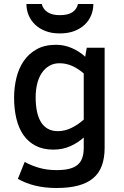

<svg xmlns="http://www.w3.org/2000/svg" viewBox="-20 -752 623 965"><path d="M505.9 -9.8Q505.9 41.5 492.2 79.6Q478.5 117.7 449.2 142.8Q419.9 168 374 180.4Q328.1 192.9 264.2 192.9Q205.1 192.9 156.5 180.9Q107.9 168.9 69.8 147L104 62Q137.2 80.1 177 91.6Q216.8 103 264.2 103Q301.3 103 327.1 96.7Q353 90.3 369.4 76.9Q385.7 63.5 393.3 42Q400.9 20.5 400.9 -9.8V-61Q372.1 -34.7 333.5 -17.3Q294.9 0 248 0Q196.8 0 159.4 -19.3Q122.1 -38.6 97.9 -73.2Q73.7 -107.9 62.3 -155.8Q50.8 -203.6 50.8 -261.2Q50.8 -312 62.3 -359.9Q73.7 -407.7 98.9 -444.8Q124 -481.9 164.3 -504.4Q204.6 -526.9 262.2 -526.9Q302.7 -526.9 340.8 -510.5Q378.9 -494.1 408.2 -466.8L416 -512.2H505.9ZM400.9 -382.8Q374 -406.2 343.5 -420.2Q313 -434.1 278.8 -434.1Q250 -434.1 227.8 -421.1Q205.6 -408.2 190.2 -385.5Q174.8 -362.8 167 -331.5Q159.2 -300.3 159.2 -263.2Q159.2 -224.6 165.5 -193.1Q171.9 -161.6 185.3 -139.4Q198.7 -117.2 220 -105Q241.2 -92.8 271 -92.8Q304.7 -92.8 337.6 -108.4Q370.6 -124 400.9 -150.9ZM449.2 -731.9Q449.2 -703.1 438.7 -676.5Q428.2 -649.9 407.2 -629.4Q386.2 -608.9 354.5 -596.4Q322.8 -584 279.8 -584Q238.8 -584 207.5 -596.4Q176.3 -608.9 155.3 -629.4Q134.3 -649.9 123.5 -676.5Q112.8 -703.1 112.8 -731.9H189.9Q196.8 -704.6 220 -690.2Q243.2 -675.8 279.8 -675.8Q321.3 -675.8 343.3 -690.2Q365.2 -704.6 372.1 -731.9Z"/></svg>

Font: Lorenzo Sans Medium
Style: Regular
Weight: 500
Foundry: Intel Corporation
Version: Version 1.00; ttfautohint (v1.5)